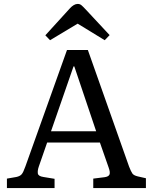

<svg xmlns="http://www.w3.org/2000/svg" viewBox="-20 -954 775 974"><path d="M15.1 0V-47.9L63 -56.2Q81.1 -60.1 89.6 -69.6Q98.1 -79.1 108.9 -109.9L319.8 -700.2H425.8L634.8 -108.9Q644.5 -84 651.4 -74Q658.2 -64 679.2 -59.1L720.2 -49.8V0H453.1V-47.9L511.2 -55.2Q531.2 -58.1 535.6 -69.1Q540 -80.1 530.8 -105L486.8 -231H219.2L176.8 -108.9Q169.9 -88.9 171.9 -74.5Q173.8 -60.1 200.2 -56.2L256.8 -46.9V0ZM238.8 -288.1H467.8L356.9 -617.2H353ZM233.9 -750 210 -774.9 335 -912.1Q343.8 -921.9 354 -928Q364.3 -934.1 374 -934.1Q385.3 -934.1 393.1 -927.5Q400.9 -920.9 415 -905.8L536.1 -775.9L511.2 -750L374 -834Z"/></svg>

Font: Literata
Style: Regular
Weight: 400
Designer: Latin by Veronika Burian and Jose Scaglione. Greek by Irene Vlachou. Cyrillic by Vera Evstafieva.
Foundry: TypeTogether
Version: Version 3.002